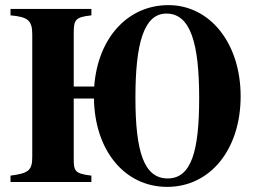

<svg xmlns="http://www.w3.org/2000/svg" viewBox="-20 -711 995 750"><path d="M268 -373V-577C268 -633 272 -644 337 -651V-676H21V-651C88 -645 106 -632 106 -577V-98C106 -45 91 -34 21 -25V0H337V-25C268 -33 268 -45 268 -98V-326H347C350 -123 467 19 633 19C801 19 920 -127 920 -335C920 -541 801 -691 638 -691C479 -691 362 -563 348 -373ZM630 -658C725 -658 758 -540 758 -328C758 -122 728 -14 635 -14C542 -14 509 -119 509 -330C509 -539 541 -658 630 -658Z"/></svg>

Font: XITS
Style: Bold
Weight: 700
Designer: MicroPress Inc., with final additions and corrections provided by Coen Hoffman, Elsevier (retired)
Version: Version 1.107